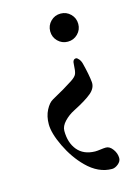

<svg xmlns="http://www.w3.org/2000/svg" viewBox="-106 -553 567 793"><g transform="rotate(-15 177.5 -156.5)"><path d="M273 181Q215 181 165 131Q124 90 96 32Q68 -26 68 -65Q68 -99 81.5 -125Q95 -151 112 -160Q167 -190 202 -213Q222 -226 226.5 -237.5Q231 -249 232 -276Q232 -299 247 -299Q252 -299 259 -290.5Q266 -282 269 -270Q282 -219 285 -187Q287 -162 263 -141.5Q239 -121 184 -93Q160 -81 141.5 -61.5Q123 -42 123 -22Q123 29 149 60.5Q175 92 224 93Q234 93 248 91Q262 89 271 89Q287 89 300 107Q313 125 313 145Q313 159 299.5 170Q286 181 273 181ZM275.5 -391.5Q258 -374 233 -374Q208 -374 190.5 -391.5Q173 -409 173 -434Q173 -459 190.5 -476.5Q208 -494 233 -494Q258 -494 275.5 -476.5Q293 -459 293 -434Q293 -409 275.5 -391.5Z"/></g></svg>

Font: EB Garamond 12 All SC
Style: AllSC
Weight: 400
Version: Version 0.016 ; ttfautohint (v0.97) -l 8 -r 50 -G 200 -x 0 -